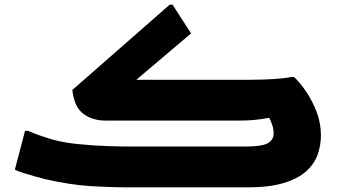

<svg xmlns="http://www.w3.org/2000/svg" viewBox="-20 -808 1454 828"><path d="M724 -788 804 -664 568 -464H1060Q1111 -464 1158.5 -467Q1206 -470 1236 -476H1248Q1273 -453 1299.5 -414Q1326 -375 1345 -326.5Q1364 -278 1364 -224Q1364 -181 1349.5 -140.5Q1335 -100 1299.5 -68.5Q1264 -37 1202.5 -18.5Q1141 0 1046 0H548Q458 0 369.5 -5.5Q281 -11 172 -36Q153 -41 128 -48Q103 -55 80 -62.5Q57 -70 44 -76L88 -244H100Q111 -239 130.5 -231.5Q150 -224 169.5 -218Q189 -212 200 -208Q253 -193 317.5 -186.5Q382 -180 443.5 -178Q505 -176 548 -176H1036Q1110 -176 1135 -190.5Q1160 -205 1160 -232Q1160 -251 1154 -269Q1148 -287 1141 -300Q1103 -293 1074 -290.5Q1045 -288 1016 -288H436Q378 -288 339 -317.5Q300 -347 292 -420L712 -788Z"/></svg>

Font: Kufam Black
Style: Italic
Weight: 900
Italic angle: -11°
Designer: Artur Schmal
Foundry: Original Type
Version: Version 1.301; ttfautohint (v1.8.3)